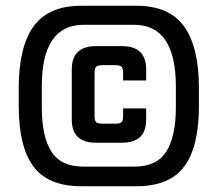

<svg xmlns="http://www.w3.org/2000/svg" viewBox="-20 -646 741 666"><path d="M407 -244V-270H487V-231Q487 -151 403 -151H313Q229 -151 229 -231V-405Q229 -486 313 -486H403Q487 -486 487 -405V-367H407V-392Q407 -409 401.5 -414.5Q396 -420 379 -420H336Q319 -420 313.5 -414.5Q308 -409 308 -392V-244Q308 -227 313.5 -222Q319 -217 336 -217H379Q396 -217 401.5 -222Q407 -227 407 -244ZM270 -68H445Q524 -68 557 -120.5Q590 -173 590 -273V-346Q590 -560 445 -560H270Q125 -560 125 -346V-273Q125 -173 158 -120.5Q191 -68 270 -68ZM670 -341V-278Q670 -137 619 -68.5Q568 0 453 0H262Q147 0 96 -68.5Q45 -137 45 -278V-341Q45 -483 96.5 -554.5Q148 -626 262 -626H453Q567 -626 618.5 -554.5Q670 -483 670 -341Z"/></svg>

Font: Teko Regular
Style: Regular
Weight: 400
Designer: Manushi Parikh, Jonny Pinhorn
Foundry: Indian Type Foundry
Version: Version 1.105;PS 1.0;hotconv 1.0.78;makeotf.lib2.5.61930; tt